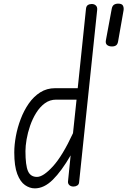

<svg xmlns="http://www.w3.org/2000/svg" viewBox="-20 -1026 700 1056"><path d="M171.5 10Q143.5 10 117.5 -8Q91.5 -26 75 -69Q58.5 -112 58.5 -187.5Q58.5 -228.5 67.2 -276.5Q76 -324.5 93.8 -371.2Q111.5 -418 138.2 -456.5Q165 -495 201.2 -518Q237.5 -541 283.5 -541H407.5L453 -978Q454.5 -992.5 463.2 -998.2Q472 -1004 484.5 -1004Q498.5 -1004 507.2 -995.8Q516 -987.5 514.5 -972L415 -22.5Q414 -11.5 405 -5.8Q396 0 384 0Q370 0 361.5 -7.8Q353 -15.5 354 -28L368.5 -171.5Q318.5 -85 270.5 -37.5Q222.5 10 171.5 10ZM183.5 -53Q218 -53 271 -111Q324 -169 381.5 -293.5L401 -478H289Q254 -478 226.5 -457.8Q199 -437.5 178.8 -404.8Q158.5 -372 145.5 -334Q132.5 -296 126.2 -259.2Q120 -222.5 120 -195Q120 -116.5 134 -84.8Q148 -53 183.5 -53ZM596 -770.5Q578.5 -770.5 568.8 -778.8Q559 -787 562.5 -805L594.5 -977.5Q597.5 -993.5 606.8 -999.8Q616 -1006 630 -1006Q650.5 -1006 656.2 -995Q662 -984 659.5 -968.5L629.5 -798Q627 -783 618.8 -776.8Q610.5 -770.5 596 -770.5Z"/></svg>

Font: Edu NSW ACT Hand
Style: Regular
Weight: 400
Designer: Tina and Corey Anderson, Eben Sorkin, Mirko Velimirovic
Foundry: Sorkin Type Co.
Version: Version 2.000